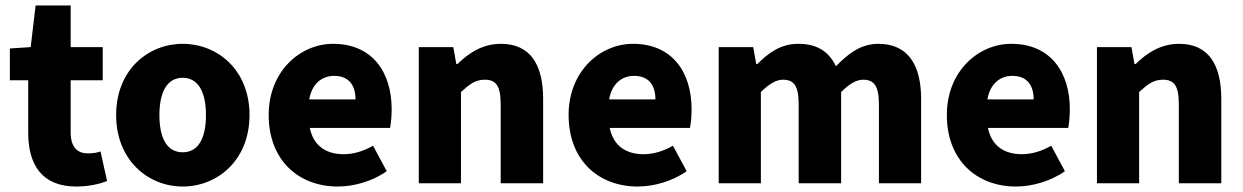

<svg xmlns="http://www.w3.org/2000/svg" viewBox="-20 -669 4537 701"><path d="M258 12C307 12 345 2 371 -8L347 -116C334 -111 317 -109 301 -109C264 -109 238 -130 238 -186V-376H355V-497H238V-649H110L92 -497L16 -492V-376H83V-184C83 -67 134 12 258 12Z M647 12C774 12 891 -84 891 -249C891 -414 774 -509 647 -509C521 -509 404 -414 404 -249C404 -84 521 12 647 12ZM647 -113C589 -113 562 -166 562 -249C562 -331 589 -385 647 -385C705 -385 732 -331 732 -249C732 -166 705 -113 647 -113Z M1213 12C1272 12 1340 -7 1392 -44L1342 -137C1307 -117 1271 -106 1235 -106C1172 -106 1125 -135 1111 -202H1404C1407 -216 1410 -242 1410 -270C1410 -405 1340 -509 1196 -509C1077 -509 961 -410 961 -249C961 -83 1071 12 1213 12ZM1109 -306C1119 -364 1156 -392 1200 -392C1256 -392 1278 -355 1278 -306Z M1509 0H1663V-333C1694 -361 1715 -378 1750 -378C1790 -378 1808 -357 1808 -288V0H1963V-308C1963 -432 1917 -509 1809 -509C1741 -509 1691 -475 1650 -435H1646L1635 -497H1509Z M2308 12C2367 12 2435 -7 2487 -44L2437 -137C2402 -117 2366 -106 2330 -106C2267 -106 2220 -135 2206 -202H2499C2502 -216 2505 -242 2505 -270C2505 -405 2435 -509 2291 -509C2172 -509 2056 -410 2056 -249C2056 -83 2166 12 2308 12ZM2204 -306C2214 -364 2251 -392 2295 -392C2351 -392 2373 -355 2373 -306Z M2604 0H2758V-333C2788 -363 2815 -378 2838 -378C2878 -378 2896 -357 2896 -288V0H3051V-333C3081 -363 3107 -378 3131 -378C3170 -378 3189 -357 3189 -288V0H3343V-308C3343 -432 3295 -509 3187 -509C3121 -509 3075 -471 3032 -427C3007 -480 2964 -509 2895 -509C2829 -509 2785 -475 2745 -435H2741L2730 -497H2604Z M3689 12C3748 12 3816 -7 3868 -44L3818 -137C3783 -117 3747 -106 3711 -106C3648 -106 3601 -135 3587 -202H3880C3883 -216 3886 -242 3886 -270C3886 -405 3816 -509 3672 -509C3553 -509 3437 -410 3437 -249C3437 -83 3547 12 3689 12ZM3585 -306C3595 -364 3632 -392 3676 -392C3732 -392 3754 -355 3754 -306Z M3985 0H4139V-333C4170 -361 4191 -378 4226 -378C4266 -378 4284 -357 4284 -288V0H4439V-308C4439 -432 4393 -509 4285 -509C4217 -509 4167 -475 4126 -435H4122L4111 -497H3985Z"/></svg>

Font: Source Sans Pro
Style: Bold
Weight: 700
Designer: Paul D. Hunt
Foundry: Adobe Systems Incorporated
Version: Version 3.006;hotconv 1.0.111;makeotfexe 2.5.65597